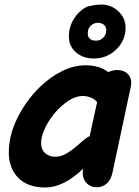

<svg xmlns="http://www.w3.org/2000/svg" viewBox="-20 -829 614 850"><path d="M181 1Q261 1 348 -82L347 -74Q343 -42 361 -21Q379 0 408 0Q434 0 452.5 -16.5Q471 -33 478 -65L559 -445Q566 -478 548.5 -498.5Q531 -519 497 -519Q481 -519 459 -510Q419 -540 359 -540Q307 -540 253.5 -513.5Q200 -487 152.5 -440Q105 -393 71 -333Q19 -243 19 -154Q19 -85 60.5 -42Q102 1 181 1ZM224 -135Q198 -135 180 -151Q162 -167 162 -196Q162 -222 175.5 -253.5Q189 -285 212 -315.5Q235 -346 264 -369Q307 -404 346 -404Q367 -404 384.5 -396Q402 -388 410 -377L377 -226Q365 -223 325 -187Q298 -163 273.5 -149Q249 -135 224 -135ZM397 -570Q435 -570 466.5 -588.5Q498 -607 517 -637.5Q536 -668 536 -705Q536 -749 504 -779Q472 -809 428 -809Q420 -809 414 -808Q408 -807 403 -807Q398 -807 395 -806Q391 -805 386 -804Q370 -802 359 -796Q328 -779 306.5 -744.5Q285 -710 285 -667Q285 -625 316 -597.5Q347 -570 397 -570ZM406 -649Q365 -649 369 -687Q370 -705 383 -716.5Q396 -728 414 -728Q431 -728 441.5 -718Q452 -708 450 -691Q449 -673 436 -661Q423 -649 406 -649Z"/></svg>

Font: Balsamiq Sans
Style: Bold Italic
Weight: 700
Italic angle: -12°
Designer: Michael Angeles
Foundry: Balsamiq SRL
Version: Version 1.020; ttfautohint (v1.8.4.7-5d5b);gftools[0.9.26]